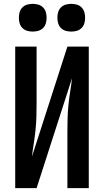

<svg xmlns="http://www.w3.org/2000/svg" viewBox="-20 -977 540 997"><path d="M59 0V-735H170V-441Q170 -406 169 -371.5Q168 -337 164.5 -302.5Q161 -268 155.5 -233.5Q150 -199 146 -164L330 -735H441V0H330V-294Q330 -329 331 -363.5Q332 -398 335.5 -432.5Q339 -467 344.5 -501.5Q350 -536 354 -571L170 0ZM350 -813Q335 -813 321 -817Q307 -821 296.5 -831.5Q286 -842 282 -856Q278 -870 278 -885Q278 -900 282 -914Q286 -928 296.5 -938.5Q307 -949 321 -953Q335 -957 350 -957Q365 -957 379 -953Q393 -949 403.5 -938.5Q414 -928 418 -914Q422 -900 422 -885Q422 -870 418 -856Q414 -842 403.5 -831.5Q393 -821 379 -817Q365 -813 350 -813ZM150 -813Q135 -813 121 -817Q107 -821 96.5 -831.5Q86 -842 82 -856Q78 -870 78 -885Q78 -900 82 -914Q86 -928 96.5 -938.5Q107 -949 121 -953Q135 -957 150 -957Q165 -957 179 -953Q193 -949 203.5 -938.5Q214 -928 218 -914Q222 -900 222 -885Q222 -870 218 -856Q214 -842 203.5 -831.5Q193 -821 179 -817Q165 -813 150 -813Z"/></svg>

Font: Zed Mono
Style: Bold
Weight: 700
Monospace: yes
Designer: Belleve Invis
Foundry: Belleve Invis
Version: Version 1.0.0; ttfautohint (v1.8.4)